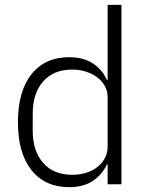

<svg xmlns="http://www.w3.org/2000/svg" viewBox="-20 -760 614 792"><path d="M424 -82H421Q401 -39 362.5 -13.5Q324 12 265 12Q166 12 110 -58Q54 -128 54 -256Q54 -384 110 -454Q166 -524 265 -524Q324 -524 363 -498.5Q402 -473 421 -430H424V-740H481V0H424ZM278 -39Q308 -39 334.5 -47Q361 -55 381 -70.5Q401 -86 412.5 -107.5Q424 -129 424 -156V-359Q424 -384 412.5 -405Q401 -426 381 -441Q361 -456 334.5 -464.5Q308 -473 278 -473Q201 -473 158 -424Q115 -375 115 -292V-220Q115 -137 158 -88Q201 -39 278 -39Z"/></svg>

Font: IBM Plex Sans Devanagari Light
Style: Regular
Weight: 300
Designer: Mike Abbink, Paul van der Laan, Pieter van Rosmalen, Erin McLaughlin
Foundry: Bold Monday
Version: Version 1.1